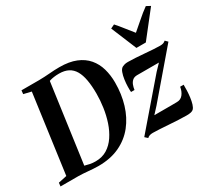

<svg xmlns="http://www.w3.org/2000/svg" viewBox="-169 -1097 1529 1388"><g transform="rotate(-30 595.0 -403.5)"><path d="M88 -743H235.5Q280 -743.5 323.8 -747.2Q367.5 -751 408.5 -751Q490 -751 546.2 -728Q602.5 -705 637 -664.2Q671.5 -623.5 687 -569.5Q702.5 -515.5 702.5 -453.5Q702.5 -357 677 -273Q651.5 -189 601 -125.5Q550.5 -62 474.5 -26.2Q398.5 9.5 297.5 9.5Q277.5 9.5 256.5 8Q235.5 6.5 214.2 4.8Q193 3 172.5 1.5Q152 0 133 0H-15L-11.5 -29.5L59 -44.5L148.5 -698L85 -713ZM205.5 -19.5 178 -52Q195.5 -48.5 213.2 -43.2Q231 -38 251.2 -34Q271.5 -30 297 -30Q351.5 -30 392.8 -55.5Q434 -81 463.2 -124.8Q492.5 -168.5 510.8 -223.2Q529 -278 537.5 -336.8Q546 -395.5 546 -450.5Q546 -516 537.2 -565.2Q528.5 -614.5 509.5 -647Q490.5 -679.5 459.2 -695.8Q428 -712 383 -712Q359 -712 340.2 -709.2Q321.5 -706.5 308.2 -702.5Q295 -698.5 286 -694.5L302.5 -721ZM1049 -420Q1036 -420 1017.5 -420Q999 -420 977.8 -420Q956.5 -420 935.5 -420Q914.5 -420 896.2 -420Q878 -420 865.5 -420Q842 -419.5 828 -407.2Q814 -395 806.8 -376Q799.5 -357 797 -336.5H768Q766.5 -352.5 767 -380.5Q767.5 -408.5 771.8 -438.8Q776 -469 784.8 -493Q793.5 -517 809 -525.5Q814 -528.5 826.2 -532.2Q838.5 -536 856 -536Q883.5 -536 919 -533.8Q954.5 -531.5 991.8 -528.5Q1029 -525.5 1062 -523.2Q1095 -521 1117 -521Q1133 -521 1143.2 -524.2Q1153.5 -527.5 1164 -536.5L1184 -516.5L877.5 -158.5L830 -107Q849 -107 873.5 -107Q898 -107 924 -107Q950 -107 974.8 -107Q999.5 -107 1019 -107.5Q1051 -107.5 1070 -131.8Q1089 -156 1094.5 -192H1123.5Q1124 -171 1123 -143.2Q1122 -115.5 1118.2 -87.2Q1114.5 -59 1107.5 -36.2Q1100.5 -13.5 1089.5 -2.5Q1082.5 4.5 1068.8 8Q1055 11.5 1030.5 11.5Q1002.5 11.5 964.2 9.5Q926 7.5 886.2 4.8Q846.5 2 811.8 0Q777 -2 755.5 -2Q740.5 -2 729.2 1.8Q718 5.5 709.5 14L687.5 -6L1001.5 -370.5ZM961 -593 873 -805.5 905.5 -821Q931.5 -792 958.2 -757.5Q985 -723 1012.5 -689.5Q1052 -722.5 1090 -756.2Q1128 -790 1171 -821L1204.5 -803L1039.5 -593Z"/></g></svg>

Font: Merriweather 96pt
Style: Bold Italic
Weight: 700
Italic angle: -7.8°
Version: Version 2.101